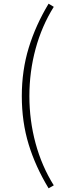

<svg xmlns="http://www.w3.org/2000/svg" viewBox="-20 -827 347 1039"><path d="M98 -307Q98 -446 135.5 -568.5Q173 -691 243 -807L271 -790Q206 -686 172.5 -562.5Q139 -439 139 -307Q139 -175 172.5 -51.5Q206 72 271 176L243 192Q172 75 135 -46Q98 -167 98 -307Z"/></svg>

Font: Merged Yaku Han JP ExtraLight
Style: Regular
Weight: 250
Designer: Ryoko NISHIZUKA 西塚涼子 (kana, bopomofo & ideographs); Paul D. Hunt (Latin, Greek & Cyrillic); Sandoll Communications 산돌커뮤니
Foundry: Adobe
Version: Version 2.004